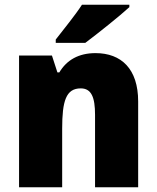

<svg xmlns="http://www.w3.org/2000/svg" viewBox="-20 -786 658 806"><path d="M523 -756V-766H324C295 -721 247 -663 214 -620V-606H338C390 -645 483 -719 523 -756ZM381 -563C310 -563 260 -534 229 -482H221L198 -553H60V0H241V-246C241 -362 257 -415 319 -415C364 -415 379 -377 379 -304V0H560V-360C560 -497 489 -563 381 -563Z"/></svg>

Font: Noto Sans Arabic SemCond Blk
Style: Regular
Weight: 900
Width: 4
Designer: Monotype Design Team, Nadine Chahine, Nizar Qandah and Khaled Hosny
Foundry: Monotype Imaging Inc.
Version: Version 2.012